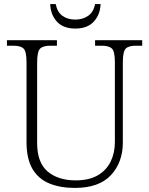

<svg xmlns="http://www.w3.org/2000/svg" viewBox="-20 -911 732 941"><path d="M347 10Q275 10 221.5 -12Q168 -34 139 -83.5Q110 -133 110 -215V-605Q110 -659 95.5 -673Q81 -687 45 -687H14V-714H259V-687H227Q191 -687 176.5 -672.5Q162 -658 162 -604V-210Q162 -114 213.5 -70.5Q265 -27 351 -27Q417 -27 459.5 -52Q502 -77 522.5 -119.5Q543 -162 543 -215V-605Q543 -659 528.5 -673Q514 -687 478 -687H446V-714H677V-687H646Q610 -687 596 -672.5Q582 -658 582 -604V-213Q582 -115 523.5 -52.5Q465 10 347 10ZM349 -771Q290 -771 259 -805Q228 -839 226 -891H253Q261 -851 286.5 -833Q312 -815 349 -815Q385 -815 411.5 -833Q438 -851 446 -891H473Q471 -839 439.5 -805Q408 -771 349 -771Z"/></svg>

Font: Noto Serif Tibetan ExtraLight
Style: Regular
Weight: 200
Designer: Monotype Design Team
Foundry: Monotype Imaging Inc.
Version: Version 2.103; ttfautohint (v1.8.4.7-5d5b)